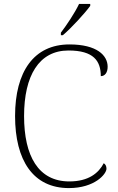

<svg xmlns="http://www.w3.org/2000/svg" viewBox="-20 -951 604 981"><path d="M291 -784V-771H301C344 -807 416 -886 441 -921V-931H384C363 -886 320 -822 291 -784ZM332 10C464 10 524 -62 524 -89C524 -102 519 -112 510 -117C484 -67 433 -24 334 -24C176 -24 103 -154 103 -358C103 -564 179 -693 330 -693C458 -693 495 -640 495 -562C516 -562 530 -580 530 -610C530 -668 475 -724 335 -724C153 -724 57 -585 57 -358C57 -132 149 10 332 10Z"/></svg>

Font: Noto Serif Ethiopic ExtraLight
Style: Regular
Weight: 200
Designer: Monotype Design Team
Foundry: Monotype Imaging Inc.
Version: Version 2.102